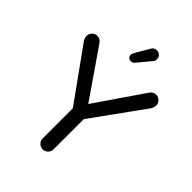

<svg xmlns="http://www.w3.org/2000/svg" viewBox="-248 -1023 1120 1120"><g transform="rotate(45 312.0 -463.0)"><path d="M313 -750Q301 -750 293 -757Q285 -764 285 -777Q285 -782 287 -787Q289 -792 292 -797L342 -883Q352 -903 375 -903Q391 -903 401.5 -893Q412 -883 412 -866Q412 -850 402 -841L335 -760Q325 -750 313 -750ZM313 -23Q294 -23 280.5 -36Q267 -49 267 -68V-317L33 -643Q25 -659 25 -671Q25 -689 37.5 -703Q50 -717 69 -717Q95 -717 109 -694L313 -398L516 -694Q530 -717 556 -717Q574 -717 587.5 -703Q601 -689 600 -671Q600 -659 592 -643L357 -317V-68Q357 -50 344 -36.5Q331 -23 313 -23Z"/></g></svg>

Font: Huninn
Style: Regular
Weight: 400
Designer: justfont
Foundry: justfont
Version: Version 1.003